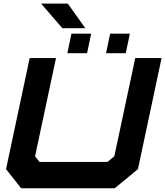

<svg xmlns="http://www.w3.org/2000/svg" viewBox="-20 -1012 888 1032"><path d="M93.5 0 12.5 -103 139.5 -700H281L168.5 -172L192.5 -141.5H557.5L594.5 -172L707 -700H848.5L721.5 -103L596.5 0ZM550 -726 572 -831H678L656 -726ZM342 -726 364 -831H470L448 -726ZM438.5 -860.5H315L201 -992.5H344.5Z"/></svg>

Font: Tourney Expanded Black
Style: Italic
Weight: 900
Width: 7
Italic angle: -12°
Designer: Tyler Finck
Foundry: Etcetera Type Co
Version: Version 1.010; ttfautohint (v1.8.3)